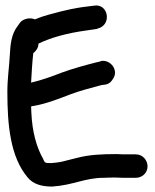

<svg xmlns="http://www.w3.org/2000/svg" viewBox="-20 -702 567 704"><path d="M172 -18C248 -23 292 -50 359 -50H361C375 -51 389 -51 405 -51C420 -50 439 -50 454 -50H478C500 -50 521 -67 521 -92C521 -114 504 -136 478 -136H454C438 -136 423 -136 408 -137H406C355 -137 307 -135 262 -123L226 -114C205 -108 192 -106 168 -104C144 -104 145 -105 139 -117V-118C114 -161 98 -219 95 -289L94 -311C94 -311 95 -311 97 -313C98 -313 103 -313 106 -314C151 -322 199 -341 238 -356C268 -368 319 -381 352 -390L367 -392C384 -395 391 -408 393 -411C418 -443 385 -486 349 -478V-477L332 -473C296 -464 245 -450 207 -436C169 -421 132 -408 94 -399C96 -435 98 -472 102 -507C111 -514 121 -526 121 -542C168 -565 229 -581 295 -590L336 -596L337 -597C392 -609 378 -692 323 -681L283 -676C254 -672 227 -666 203 -660C173 -652 138 -644 108 -631C92 -638 69 -635 55 -621L45 -607C21 -577 18 -537 16 -500C14 -458 7 -416 7 -365C7 -243 18 -128 80 -53C101 -26 134 -18 170 -18Z"/></svg>

Font: Stray Cat
Style: Blk
Weight: 900
Version: Version 1.0